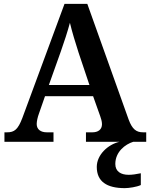

<svg xmlns="http://www.w3.org/2000/svg" viewBox="-20 -734 777 994"><path d="M3 0H257V-49H222C192 -49 170 -63 170 -92C170 -106 175 -128 181 -144L213 -236H462L499 -132C503 -120 508 -106 508 -91C508 -62 486 -49 459 -49H425V0H599C538 14 481 68 481 130C481 206 533 240 626 240C647 240 688 234 709 224V163C685 168 664 171 646 171C606 171 577 154 577 115C577 52 628 13 670 0H737V-49H721C686 -49 665 -64 646 -115L432 -714H314L96 -124C73 -63 54 -49 17 -49H3ZM233 -294 295 -468C313 -519 330 -571 342 -616C353 -569 371 -511 387 -461L443 -294Z"/></svg>

Font: Noto Serif Oriya SemiBold
Style: Regular
Weight: 600
Designer: David Williams
Foundry: Google LLC, David Williams
Version: Version 1.051